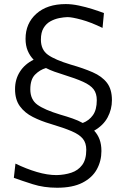

<svg xmlns="http://www.w3.org/2000/svg" viewBox="-20 -777 602 928"><path d="M255.9 130.4Q191.9 130.4 138.2 113.3Q84.5 96.2 46.9 82.5L54.7 13.7Q106.9 39.1 158 54.2Q209 69.3 253.4 69.3Q292.5 68.4 325 57.6Q357.4 46.9 377.2 20.5Q397 -5.9 397 -53.2Q397 -85.9 380.4 -106.4Q363.8 -127 325.9 -143.1Q288.1 -159.2 224.6 -178.2Q177.7 -191.9 138.7 -211.7Q99.6 -231.4 76.2 -263.4Q52.7 -295.4 52.7 -346.2Q52.7 -393.6 76.2 -430.4Q99.6 -467.3 142.6 -488.3Q124.5 -506.8 114 -531.7Q103.5 -556.6 103.5 -589.4Q103.5 -664.1 155.8 -710.7Q208 -757.3 297.9 -757.3Q327.6 -757.3 361.1 -750.2Q394.5 -743.2 426.3 -733.2Q458 -723.1 482.4 -713.9L475.6 -642.1Q419.4 -669.4 373.5 -681.9Q327.6 -694.3 306.2 -694.3Q288.1 -693.8 266.1 -689.5Q244.1 -685.1 223.9 -674.1Q203.6 -663.1 190.7 -641.8Q177.7 -620.6 177.7 -585.4Q177.7 -536.6 211.7 -512.2Q245.6 -487.8 321.8 -464.8Q383.3 -447.3 428 -427.7Q472.7 -408.2 496.8 -377Q521 -345.7 521 -293Q521 -248.5 500.2 -209.7Q479.5 -170.9 435.1 -145.5Q452.1 -127.4 461.2 -103.3Q470.2 -79.1 470.2 -46.9Q470.2 1 448 41.5Q425.8 82 378.4 106.2Q331.1 130.4 255.9 130.4ZM202.1 -448.2Q172.4 -439.5 149.4 -416.3Q126.5 -393.1 126.5 -345.2Q126.5 -295.9 160.6 -271Q194.8 -246.1 271 -223.1Q303.2 -213.9 330.6 -204.3Q357.9 -194.8 379.9 -182.6Q410.6 -194.3 429.2 -220.5Q447.8 -246.6 447.8 -293Q447.8 -325.2 432.4 -345.5Q417 -365.7 381.3 -381.8Q345.7 -397.9 285.6 -416.5Q264.2 -422.9 242.7 -430.7Q221.2 -438.5 202.1 -448.2Z"/></svg>

Font: Pinar Regular
Style: Regular
Weight: 400
Designer: Amin Abedi
Version: Version 3.000